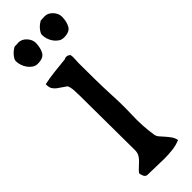

<svg xmlns="http://www.w3.org/2000/svg" viewBox="-241 -688 700 700"><g transform="rotate(-45 109.0 -338.0)"><path d="M123 -513Q127 -516 133 -516Q142 -516 149 -509Q151 -499 150 -489Q149 -479 149 -469Q149 -427 149.5 -385Q150 -343 152 -301Q155 -250 153 -195.5Q151 -141 159 -90Q160 -80 167.5 -71.5Q175 -63 183 -54Q191 -45 198 -35Q205 -25 207 -13Q188 -5 167 -2.5Q146 0 124 0Q102 0 80.5 -1Q59 -2 39 -2Q30 -2 25.5 -11Q21 -20 21 -28Q28 -37 36.5 -44.5Q45 -52 52.5 -59.5Q60 -67 65 -76Q70 -85 70 -98Q70 -169 69 -239.5Q68 -310 68 -382Q68 -394 67 -409.5Q66 -425 61 -436Q53 -442 44.5 -447.5Q36 -453 28 -459Q20 -465 15 -473Q10 -481 10 -492V-498Q38 -504 66 -507Q94 -510 123 -513ZM161 -675 182 -676Q199 -676 212.5 -661.5Q226 -647 226 -629Q225 -603 215.5 -587Q206 -571 177 -571Q166 -571 157 -577Q148 -583 141 -592.5Q134 -602 130.5 -613.5Q127 -625 127 -635Q127 -640 131 -646.5Q135 -653 140 -658.5Q145 -664 151 -668.5Q157 -673 161 -675ZM26 -675 47 -676Q64 -676 77.5 -661.5Q91 -647 91 -629Q90 -603 80.5 -587Q71 -571 42 -571Q31 -571 22 -577Q13 -583 6 -592.5Q-1 -602 -4.5 -613.5Q-8 -625 -8 -635Q-8 -640 -4 -646.5Q0 -653 5 -658.5Q10 -664 16 -668.5Q22 -673 26 -675Z"/></g></svg>

Font: Teutonic
Style: Regular
Weight: 400
Designer: Peter Wiegel
Foundry: Peter Wiegel
Version: 1.000